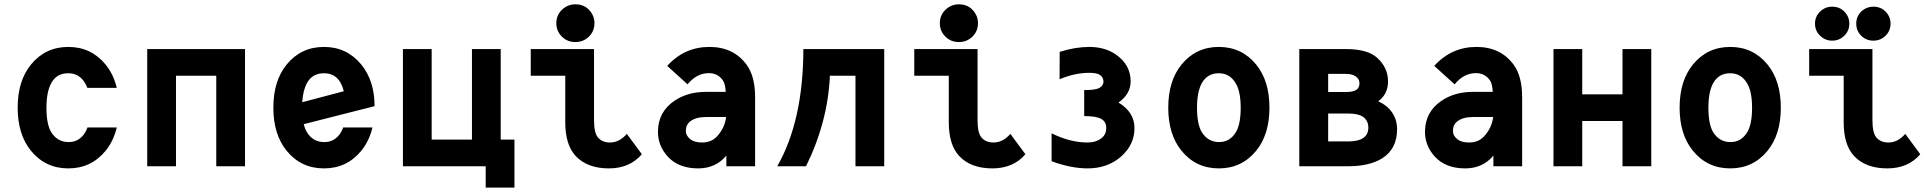

<svg xmlns="http://www.w3.org/2000/svg" viewBox="-20 -762 8829 880"><path d="M515.1 -177.7Q500.5 -115.7 463.9 -70.8Q397.9 9.8 293 9.8Q188 9.8 122.1 -70.8Q61 -145.5 61 -268.6Q61 -391.6 122.1 -466.3Q188 -546.9 293 -546.9Q397.9 -546.9 463.9 -466.3Q500.5 -421.4 515.1 -359.4H380.4Q376 -370.6 370.6 -379.9Q343.8 -426.3 293 -426.3Q239.7 -426.3 215.3 -381.8Q192.9 -341.3 192.9 -268.6Q192.9 -191.4 215.3 -155.3Q243.7 -110.8 294.4 -110.8Q343.8 -110.8 370.6 -155.3Q376.5 -165 380.9 -177.7Z M654.8 0V-537.1H1103V0H971.2V-415H786.6V0Z M1687 -177.7Q1672.4 -115.7 1635.7 -70.8Q1569.8 9.8 1464.8 9.8Q1359.9 9.8 1293.9 -70.8Q1232.9 -145.5 1232.9 -268.6Q1232.9 -391.6 1293.9 -466.3Q1359.9 -546.9 1464.8 -546.9Q1569.8 -546.9 1635.7 -466.3Q1696.8 -391.6 1696.8 -275.4L1372.1 -192.9Q1377.9 -170.4 1387.2 -155.3Q1414.6 -110.8 1466.3 -110.8Q1515.6 -110.8 1542.5 -155.3Q1548.3 -165 1552.7 -177.7ZM1365.2 -293.5 1555.7 -343.8Q1550.8 -363.8 1542.5 -379.9Q1518.1 -426.3 1464.8 -426.3Q1411.6 -426.3 1387.2 -381.8Q1368.7 -348.1 1365.2 -293.5Z M1826.7 0V-537.1H1958.5V-122.1H2143.1V-537.1H2274.9V-122.1H2337.9V97.7H2206.1V0Z M2921.9 -55.2Q2866.7 9.8 2770.5 9.8Q2671.4 9.8 2618.2 -47.4Q2570.8 -98.1 2570.8 -202.6V-415H2412.6V-537.1H2702.6V-210.4Q2702.6 -153.3 2720.7 -131.8Q2740.2 -108.9 2775.9 -108.9Q2818.8 -108.9 2853 -148.4ZM2617.2 -742.2Q2655.3 -742.2 2678.7 -717.8Q2704.6 -691.4 2704.6 -655.8Q2704.6 -619.1 2679.2 -594.2Q2653.8 -569.3 2617.2 -569.3Q2580.6 -569.3 2556.2 -593.3Q2529.8 -618.7 2529.8 -655.8Q2529.8 -692.9 2556.2 -717.8Q2582 -742.2 2617.2 -742.2Z M3440.9 0H3309.1V-48.8Q3260.3 9.8 3180.2 9.8Q3089.4 9.8 3040 -44.9Q2995.6 -94.2 2995.6 -157.7Q2995.6 -249.5 3072.3 -300.8Q3132.3 -340.8 3213.4 -340.8H3306.2Q3304.2 -377.4 3293.9 -392.6Q3271 -426.8 3228.5 -426.8Q3173.3 -426.8 3131.3 -375.5L3038.1 -460Q3116.7 -546.9 3231.4 -546.9Q3342.3 -546.9 3402.3 -464.8Q3440.9 -412.1 3440.9 -315.9ZM3308.1 -225.6H3214.8Q3169.9 -225.6 3144 -206.1Q3123.5 -190.4 3123.5 -162.1Q3123.5 -139.6 3145 -123Q3163.6 -108.9 3197.8 -108.9Q3240.7 -108.9 3266.6 -137.2Q3302.2 -176.3 3308.1 -225.6Z M3542.5 0Q3661.6 -209 3662.1 -537.1H4032.7V0H3900.9V-415H3783.7Q3774.4 -203.6 3674.3 0Z M4679.7 -55.2Q4624.5 9.8 4528.3 9.8Q4429.2 9.8 4376 -47.4Q4328.6 -98.1 4328.6 -202.6V-415H4170.4V-537.1H4460.4V-210.4Q4460.4 -153.3 4478.5 -131.8Q4498 -108.9 4533.7 -108.9Q4576.7 -108.9 4610.8 -148.4ZM4375 -742.2Q4413.1 -742.2 4436.5 -717.8Q4462.4 -691.4 4462.4 -655.8Q4462.4 -619.1 4437 -594.2Q4411.6 -569.3 4375 -569.3Q4338.4 -569.3 4314 -593.3Q4287.6 -618.7 4287.6 -655.8Q4287.6 -692.9 4314 -717.8Q4339.8 -742.2 4375 -742.2Z M4799.8 -22.9V-150.9Q4885.3 -108.9 4964.8 -108.9Q5003.4 -108.9 5029.3 -129.4Q5050.3 -146 5050.3 -175.8Q5050.3 -204.1 5027.8 -216.8Q5004.9 -230 4949.2 -230V-349.1Q5000.5 -349.1 5018.6 -358.9Q5037.6 -369.1 5037.6 -388.7Q5037.6 -406.7 5021.5 -418.5Q5007.8 -428.2 4972.2 -428.2Q4906.7 -428.2 4836.4 -398.9L4836.9 -524.4Q4908.7 -546.9 4972.2 -546.9Q5045.4 -546.9 5095.7 -511.2Q5162.1 -464.4 5162.1 -389.2Q5162.1 -331.1 5106.4 -292Q5179.7 -248 5179.7 -174.8Q5179.7 -99.1 5118.7 -44.9Q5057.1 9.8 4964.8 9.8Q4889.2 9.8 4799.8 -22.9Z M5566.4 -426.3Q5514.2 -426.3 5488.8 -381.8Q5466.3 -341.3 5466.3 -268.6Q5466.3 -191.4 5488.8 -155.3Q5517.1 -110.8 5567.9 -110.8Q5616.2 -110.8 5644 -155.3Q5666.5 -191.9 5666.5 -268.6Q5666.5 -341.8 5644 -379.9Q5616.7 -426.3 5566.4 -426.3ZM5395.5 -70.8Q5334.5 -145.5 5334.5 -268.6Q5334.5 -391.6 5395.5 -466.3Q5461.4 -546.9 5566.4 -546.9Q5671.4 -546.9 5737.3 -466.3Q5798.3 -391.6 5798.3 -268.6Q5798.3 -145.5 5737.3 -70.8Q5671.4 9.8 5566.4 9.8Q5461.4 9.8 5395.5 -70.8Z M5935.1 0V-537.1H6149.9Q6247.6 -537.1 6292 -497.1Q6341.8 -452.1 6341.8 -388.7Q6341.8 -330.6 6296.9 -297.9Q6339.4 -278.3 6361.3 -245.1Q6383.3 -212.4 6383.3 -169.9Q6383.3 -79.1 6314.5 -36.1Q6256.3 0 6158.7 0ZM6067.4 -241.7V-113.8H6159.2Q6206.5 -113.8 6230 -130.9Q6251.5 -146.5 6251.5 -177.2Q6251.5 -208 6228.5 -225.6Q6206.5 -241.7 6159.2 -241.7ZM6067.4 -423.3V-340.3H6149.4Q6179.7 -340.3 6194.8 -349.1Q6210.9 -358.4 6210.9 -379.9Q6210.9 -399.4 6194.8 -411.1Q6178.2 -423.3 6149.4 -423.3Z M6956.5 0H6824.7V-48.8Q6775.9 9.8 6695.8 9.8Q6605 9.8 6555.7 -44.9Q6511.2 -94.2 6511.2 -157.7Q6511.2 -249.5 6587.9 -300.8Q6647.9 -340.8 6729 -340.8H6821.8Q6819.8 -377.4 6809.6 -392.6Q6786.6 -426.8 6744.1 -426.8Q6689 -426.8 6647 -375.5L6553.7 -460Q6632.3 -546.9 6747.1 -546.9Q6857.9 -546.9 6918 -464.8Q6956.5 -412.1 6956.5 -315.9ZM6823.7 -225.6H6730.5Q6685.5 -225.6 6659.7 -206.1Q6639.2 -190.4 6639.2 -162.1Q6639.2 -139.6 6660.6 -123Q6679.2 -108.9 6713.4 -108.9Q6756.3 -108.9 6782.2 -137.2Q6817.9 -176.3 6823.7 -225.6Z M7100.1 0V-537.1H7231.9V-329.6H7416.5V-537.1H7548.3V0H7416.5V-207.5H7231.9V0Z M7910.2 -426.3Q7857.9 -426.3 7832.5 -381.8Q7810.1 -341.3 7810.1 -268.6Q7810.1 -191.4 7832.5 -155.3Q7860.8 -110.8 7911.6 -110.8Q7960 -110.8 7987.8 -155.3Q8010.3 -191.9 8010.3 -268.6Q8010.3 -341.8 7987.8 -379.9Q7960.4 -426.3 7910.2 -426.3ZM7739.3 -70.8Q7678.2 -145.5 7678.2 -268.6Q7678.2 -391.6 7739.3 -466.3Q7805.2 -546.9 7910.2 -546.9Q8015.1 -546.9 8081.1 -466.3Q8142.1 -391.6 8142.1 -268.6Q8142.1 -145.5 8081.1 -70.8Q8015.1 9.8 7910.2 9.8Q7805.2 9.8 7739.3 -70.8Z M8566.4 -731.4Q8599.6 -731.4 8621.6 -709.5Q8645 -686 8645 -653.8Q8645 -620.6 8622.1 -598.1Q8598.6 -575.7 8566.4 -575.7Q8533.7 -575.7 8511.2 -597.7Q8487.8 -620.1 8487.8 -653.8Q8487.8 -687 8511.2 -709.5Q8534.7 -731.4 8566.4 -731.4ZM8377.4 -731.4Q8410.6 -731.4 8432.6 -709.5Q8456.1 -686 8456.1 -653.8Q8456.1 -621.1 8433.1 -598.4Q8410.2 -575.7 8377.4 -575.7Q8345.7 -575.7 8322.8 -597.7Q8298.8 -620.1 8298.8 -653.8Q8298.8 -687 8322.8 -709.5Q8345.7 -731.4 8377.4 -731.4ZM8781.2 -55.2Q8726.1 9.8 8629.9 9.8Q8530.8 9.8 8477.5 -47.4Q8430.2 -98.1 8430.2 -202.6V-415H8272V-537.1H8562V-210.4Q8562 -153.3 8580.1 -131.8Q8599.6 -108.9 8635.3 -108.9Q8678.2 -108.9 8712.4 -148.4Z"/></svg>

Font: Consola Mono
Style: Bold
Weight: 700
Monospace: yes
Designer: Wojciech Kalinowski "wmk69" (wmk69@o2.pl)
Foundry: Wojciech Kalinowski "wmk69" (wmk69@o2.pl)
Version: Version 2.1.0